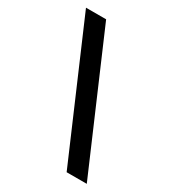

<svg xmlns="http://www.w3.org/2000/svg" viewBox="-208 -901 1002 1109"><g transform="rotate(30 293.0 -346.5)"><path d="M412.6 92.8H546.9L168.5 -786.1H34.2Z"/></g></svg>

Font: CaskaydiaCove Nerd Font
Style: Bold
Weight: 700
Designer: Aaron Bell
Foundry: Saja Typeworks
Version: Version 2111.1;Nerd Fonts 2.3.0